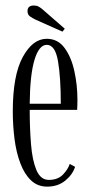

<svg xmlns="http://www.w3.org/2000/svg" viewBox="-20 -668 330 698"><path d="M151.5 10.5Q116.5 10.5 92.5 -12.5Q68.5 -35.5 53.8 -74.8Q39 -114 32.8 -162.8Q26.5 -211.5 26.5 -263Q26.5 -394.5 62.8 -460.8Q99 -527 150 -527Q190 -527 214.5 -494Q239 -461 250.2 -410Q261.5 -359 261.5 -305.5Q261.5 -296 261.2 -286.8Q261 -277.5 260.5 -268.5H88Q88 -201.5 92.8 -143.2Q97.5 -85 112.5 -49.5Q127.5 -14 157.5 -14Q190 -14 208.5 -33Q227 -52 233.5 -72L253 -61.5Q243.5 -32.5 216.8 -11Q190 10.5 151.5 10.5ZM150 -505Q122 -505 105.5 -450.8Q89 -396.5 88 -291H201Q201 -387 190.8 -446Q180.5 -505 150 -505ZM207 -553 109.5 -596.5Q96.5 -602.5 88.2 -609Q80 -615.5 80 -627.5Q80 -648 103 -648Q113 -648 120 -644.2Q127 -640.5 134 -634.5L215.5 -563.5Z"/></svg>

Font: Imbue 50pt Light
Style: Regular
Weight: 300
Designer: Tyler Finck
Foundry: Etcetera Type Company
Version: Version 1.102; ttfautohint (v1.8.3)